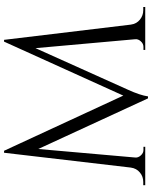

<svg xmlns="http://www.w3.org/2000/svg" viewBox="81 -836 768 971"><g transform="rotate(-90 465.5 -350.0)"><path d="M827 -73Q831 -44 852 -27Q873 -10 900 -10H916V0H699V-9H714Q731 -9 743 -23Q755 -36 753 -52L708 -555L498 -88Q470 -27 464 14H454L198 -541L155 -52Q153 -36 165 -23Q177 -9 193 -9H209V0H15V-10H31Q59 -10 79 -27Q100 -44 104 -73L179 -714H189L468 -111L741 -714H750Z"/></g></svg>

Font: Cinzel(RUS BY LYAJKA)
Style: Regular
Weight: 400
Designer: Natanael Gama
Version: Version 1.001;PS 001.001;hotconv 1.0.56;makeotf.lib2.0.21325